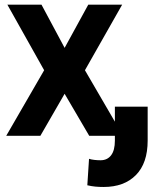

<svg xmlns="http://www.w3.org/2000/svg" viewBox="-20 -565 644 799"><path d="M152.7 -545.5 248.9 -365.8 347.3 -545.5H488.3L333.5 -272.7L492.2 0H351.2L248.9 -174.7L148.1 0H6L163.7 -272.7L10.7 -545.5ZM458.1 -121.1H594.5V19.9Q594.5 114 545.6 163.5Q496.8 213.1 411.2 213.1Q392.8 213.1 377.1 211.6Q361.5 210.2 343.4 206L350.5 95.9Q360.4 99.1 373.2 100.5Q386 101.9 398.4 101.9Q426.5 101.9 442.3 81.3Q458.1 60.7 458.1 19.9Z"/></svg>

Font: Interface
Style: Bold
Weight: 700
Designer: Rasmus Andersson
Foundry: rsms
Version: Version 1.8